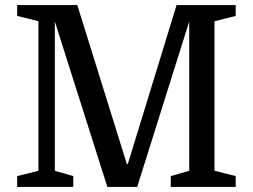

<svg xmlns="http://www.w3.org/2000/svg" viewBox="-20 -740 1001 760"><path d="M486 -91 679 -720H913V-677L829 -656V-64L913 -43V0H656V-43L729 -64V-655L523 0H405L197 -655V-64L270 -43V0H48V-43L132 -64V-656L48 -677V-720H286L482 -91Z"/></svg>

Font: Domine
Style: Regular
Weight: 400
Designer: Pablo Impallari, Rodrigo Fuenzalida, Brenda Gallo
Foundry: Pablo Impallari, Rodrigo Fuenzalida, Brenda Gallo
Version: Version 2.000;September 19, 2022;FontCreator 14.0.0.2877 64-